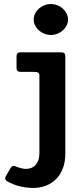

<svg xmlns="http://www.w3.org/2000/svg" viewBox="-20 -761 408 940"><path d="M313 -665Q313 -649.9 306.2 -636.2Q299.3 -622.6 287.8 -612.3Q276.4 -602.1 261.2 -595.9Q246.1 -589.8 229 -589.8Q212.4 -589.8 197 -595.9Q181.6 -602.1 170.2 -612.3Q158.7 -622.6 151.9 -636.2Q145 -649.9 145 -665Q145 -680.7 151.9 -694.6Q158.7 -708.5 170.2 -718.8Q181.6 -729 197 -735.1Q212.4 -741.2 229 -741.2Q246.1 -741.2 261.2 -735.1Q276.4 -729 287.8 -718.8Q299.3 -708.5 306.2 -694.6Q313 -680.7 313 -665ZM299.8 -7.8Q299.8 31.7 287.8 63Q275.9 94.2 254.9 115.5Q233.9 136.7 205.1 147.9Q176.3 159.2 142.1 159.2Q111.3 159.2 78.4 151.4Q45.4 143.6 16.1 127Q-0.5 117.7 8.8 101.1L32.2 61Q40.5 46.4 58.1 54.2Q64 56.6 70.6 58.8Q77.1 61 83.7 62.5Q90.3 64 95.9 64.9Q101.6 65.9 105 65.9Q138.2 65.9 155.5 45.2Q172.9 24.4 172.9 -11.2V-391.1Q172.9 -402.3 166.3 -405.8Q159.7 -409.2 139.2 -409.2H80.1Q61 -409.2 61 -428.2V-485.8Q61 -504.9 80.1 -504.9H280.8Q299.8 -504.9 299.8 -485.8Z"/></svg>

Font: New Telegraph
Style: Bold
Weight: 700
Designer: Frank Baranowski
Foundry: Frank Baranowski
Version: Version 3.001